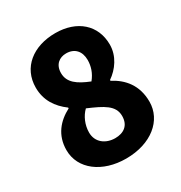

<svg xmlns="http://www.w3.org/2000/svg" viewBox="-180 -886 968 1028"><g transform="rotate(-30 304.5 -372.0)"><path d="M303 14C459 14 563 -73 563 -188C563 -290 509 -352 438 -389V-394C489 -429 532 -488 532 -559C532 -680 443 -758 309 -758C172 -758 73 -681 73 -557C73 -478 112 -421 170 -378V-373C101 -337 48 -278 48 -185C48 -67 157 14 303 14ZM348 -437C275 -466 229 -498 229 -557C229 -610 264 -635 305 -635C357 -635 388 -601 388 -547C388 -509 376 -471 348 -437ZM307 -110C249 -110 200 -145 200 -206C200 -253 220 -298 250 -327C341 -288 398 -260 398 -195C398 -136 359 -110 307 -110Z"/></g></svg>

Font: Noto Sans JP Black
Style: Regular
Weight: 900
Designer: Ryoko NISHIZUKA 西塚涼子 (kana, bopomofo & ideographs); Paul D. Hunt (Latin, Greek & Cyrillic); Sandoll Communications 산돌커뮤니
Foundry: Adobe
Version: Version 2.002;hotconv 1.0.116;makeotfexe 2.5.65601